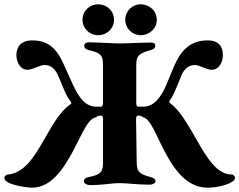

<svg xmlns="http://www.w3.org/2000/svg" viewBox="-32 -851 1108 889"><path d="M116 18C205 18 262 -69 307 -153C347 -229 376 -302 410 -307C418 -311 420 -316 437 -316C442 -316 445 -309 445 -300V-97C445 -55 433 -42 382 -32C365 -29 356 -22 356 -11C356 -2 371 6 384 6C450 6 480 -3 522 -3C562 -3 598 4 660 4C674 4 688 -2 688 -12C688 -24 676 -28 662 -32C610 -46 602 -59 601 -98L598 -300C598 -309 601 -316 607 -316C623 -316 625 -311 633 -307C660 -302 685 -241 719 -172C763 -84 824 18 928 18C979 18 1029 2 1045 -11C1050 -14 1056 -20 1056 -27C1056 -35 1049 -43 1040 -43C973 -43 925 -121 878 -205C839 -271 802 -340 756 -373C749 -378 751 -381 756 -389C767 -405 773 -416 786 -448L807 -499C822 -538 847 -550 871 -550C892 -550 923 -528 949 -528C983 -528 1000 -565 1000 -596C1000 -632 984 -664 929 -664C843 -664 802 -610 773 -542L738 -458C713 -400 682 -358 632 -357H609C603 -357 599 -361 599 -373V-551C599 -592 611 -604 665 -619C679 -623 687 -627 687 -640C687 -649 680 -654 668 -654C624 -654 561 -650 522 -650C481 -650 423 -655 378 -655C368 -655 358 -649 358 -640C358 -629 365 -622 379 -619C432 -607 445 -596 445 -552V-373C445 -361 441 -357 435 -357H412C363 -358 333 -400 306 -458L268 -542C239 -610 204 -664 118 -664C63 -664 44 -632 44 -596C44 -565 61 -528 95 -528C120 -528 152 -550 174 -550C198 -550 221 -539 238 -499L259 -449C272 -417 281 -399 293 -384C299 -376 301 -372 293 -367C241 -332 205 -260 165 -192C122 -118 77 -49 4 -43C-4 -42 -12 -35 -12 -27C-12 5 96 18 116 18ZM422 -688C464 -688 496 -720 496 -759C496 -800 464 -831 422 -831C382 -831 350 -800 350 -759C350 -720 382 -688 422 -688ZM619 -688C661 -688 694 -720 694 -759C694 -800 661 -831 619 -831C580 -831 548 -800 548 -759C548 -720 580 -688 619 -688Z"/></svg>

Font: EB Garamond
Style: Bold
Weight: 700
Designer: Georg Duffner and Octavio Pardo
Foundry: Georg Duffner
Version: Version 1.000;PS 001.000;hotconv 1.0.88;makeotf.lib2.5.64775